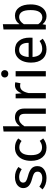

<svg xmlns="http://www.w3.org/2000/svg" viewBox="1240 -2060 832 3352"><g transform="rotate(-90 1656.0 -384.0)"><path d="M417 -479 378 -421Q342 -444 309.5 -455Q277 -466 241 -466Q196 -466 170 -447.5Q144 -429 144 -397Q144 -365 168.5 -347Q193 -329 257 -312Q345 -290 388.5 -252Q432 -214 432 -148Q432 -70 371.5 -29Q311 12 224 12Q104 12 25 -57L74 -113Q141 -62 222 -62Q274 -62 304.5 -83.5Q335 -105 335 -142Q335 -169 324 -185.5Q313 -202 286 -214.5Q259 -227 207 -241Q123 -263 85.5 -300Q48 -337 48 -394Q48 -435 72.5 -468.5Q97 -502 140.5 -520.5Q184 -539 238 -539Q292 -539 335 -524Q378 -509 417 -479Z M915 -482 871 -424Q843 -444 816.5 -453.5Q790 -463 758 -463Q694 -463 658.5 -412Q623 -361 623 -261Q623 -161 658 -113.5Q693 -66 758 -66Q789 -66 815 -75.5Q841 -85 873 -106L915 -46Q843 12 754 12Q647 12 585.5 -60Q524 -132 524 -259Q524 -343 552 -406Q580 -469 631.5 -504Q683 -539 754 -539Q801 -539 840 -525.5Q879 -512 915 -482Z M1437 -378V0H1345V-365Q1345 -421 1323.5 -444Q1302 -467 1261 -467Q1220 -467 1188 -443Q1156 -419 1128 -375V0H1036V-738L1128 -748V-454Q1190 -539 1284 -539Q1356 -539 1396.5 -496Q1437 -453 1437 -378Z M1896 -533 1879 -443Q1855 -449 1833 -449Q1784 -449 1754 -413Q1724 -377 1707 -301V0H1615V-527H1694L1703 -420Q1724 -479 1760 -509Q1796 -539 1844 -539Q1872 -539 1896 -533Z M2090 0H1998V-527H2090ZM2108 -717Q2108 -690 2090 -672.5Q2072 -655 2043 -655Q2015 -655 1997 -672.5Q1979 -690 1979 -717Q1979 -744 1997 -762Q2015 -780 2043 -780Q2072 -780 2090 -762Q2108 -744 2108 -717Z M2673 -232H2337Q2343 -145 2381 -104Q2419 -63 2479 -63Q2517 -63 2549 -74Q2581 -85 2616 -109L2656 -54Q2572 12 2472 12Q2362 12 2300.5 -60Q2239 -132 2239 -258Q2239 -340 2265.5 -403.5Q2292 -467 2341.5 -503Q2391 -539 2458 -539Q2563 -539 2619 -470Q2675 -401 2675 -279Q2675 -256 2673 -232ZM2584 -306Q2584 -384 2553 -425Q2522 -466 2460 -466Q2347 -466 2337 -300H2584Z M3255 -264Q3255 -182 3230 -119.5Q3205 -57 3158 -22.5Q3111 12 3048 12Q2965 12 2908 -58L2899 0H2818V-739L2910 -750V-461Q2967 -539 3059 -539Q3149 -539 3202 -466.5Q3255 -394 3255 -264ZM3156 -264Q3156 -371 3124 -418.5Q3092 -466 3033 -466Q2963 -466 2910 -384V-132Q2931 -99 2961.5 -80Q2992 -61 3026 -61Q3087 -61 3121.5 -110.5Q3156 -160 3156 -264Z"/></g></svg>

Font: FiraGO
Style: Regular
Weight: 400
Designer: bBox Type
Foundry: bBox Type GmbH
Version: Version 1.001;April 20, 2020;FontCreator 12.0.0.2555 64-bit